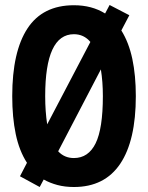

<svg xmlns="http://www.w3.org/2000/svg" viewBox="-20 -735 593 769"><path d="M88 -83Q57 -131 43 -198Q29 -265 29 -350Q29 -528 90 -621Q151 -714 276 -714Q348 -714 401 -681L419 -715L498 -674L466 -613Q496 -565 510 -499Q524 -433 524 -350Q524 -172 461.5 -79Q399 14 276 14Q240 14 210 6Q180 -2 155 -16L139 14L60 -29ZM342 -567Q316 -598 276 -598Q161 -598 161 -350Q161 -319 163 -291Q165 -263 169 -237ZM213 -129Q238 -102 276 -102Q334 -102 363 -161Q392 -220 392 -350Q392 -379 390 -405.5Q388 -432 384 -457Z"/></svg>

Font: PT Sans Narrow
Style: Bold
Weight: 700
Width: 3
Designer: A.Korolkova, O.Umpeleva, V.Yefimov
Foundry: ParaType Ltd
Version: Version 2.003W OFL